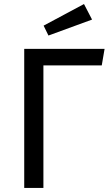

<svg xmlns="http://www.w3.org/2000/svg" viewBox="-20 -931 548 951"><path d="M484 -607H195V0H100V-689H498ZM436 -834 220 -755 196 -804 396 -911Z"/></svg>

Font: FiraGO
Style: Regular
Weight: 400
Designer: bBox Type
Foundry: bBox Type GmbH
Version: Version 1.001;April 20, 2020;FontCreator 12.0.0.2555 64-bit